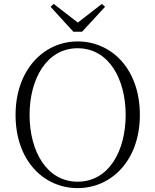

<svg xmlns="http://www.w3.org/2000/svg" viewBox="-20 -952 799 987"><path d="M379 15C554 15 699 -129 699 -361C699 -597 554 -739 379 -739C205 -739 60 -593 60 -361C60 -126 205 15 379 15ZM379 -18C219 -18 132 -177 132 -361C132 -545 219 -704 379 -704C540 -704 626 -545 626 -361C626 -177 540 -18 379 -18ZM256 -932 240 -917 357 -789H402L520 -917L504 -932L380 -836Z"/></svg>

Font: Noto Serif CJK HK ExtraLight
Style: Regular
Weight: 200
Designer: Ryoko NISHIZUKA 西塚涼子 (kana & ideographs); Frank Grießhammer (Latin, Greek & Cyrillic); Wenlong ZHANG 张文龙 (bopomofo); San
Foundry: Adobe
Version: Version 2.001;hotconv 1.1.0;makeotfexe 2.6.0